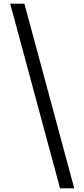

<svg xmlns="http://www.w3.org/2000/svg" viewBox="-20 -819 464 1055"><path d="M114 -799H36L310 216H388Z"/></svg>

Font: Noto Sans Sinhala UI
Style: Regular
Weight: 400
Designer: Jelle Bosma - Monotype Design Team
Foundry: Monotype Imaging Inc.
Version: Version 2.006